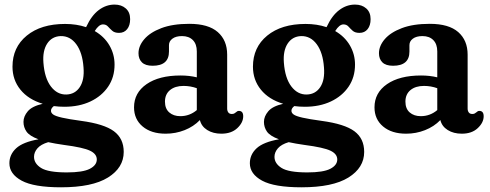

<svg xmlns="http://www.w3.org/2000/svg" viewBox="-20 -572 2139 838"><path d="M334 -44.5Q434.5 -31 477.2 0.8Q520 32.5 520 91Q520 160 451.2 202.8Q382.5 245.5 246.5 245.5Q128 245.5 74.5 216.5Q21 187.5 21 140.5Q21 102.5 50.5 75.2Q80 48 148 36Q109 21.5 95.8 2.5Q82.5 -16.5 82.5 -40Q82.5 -64 101.2 -86.2Q120 -108.5 166.5 -119Q103.5 -138 69 -180.8Q34.5 -223.5 34.5 -281Q34.5 -365.5 96.8 -416.5Q159 -467.5 264 -467.5Q314 -467.5 355.5 -453.5L356.5 -455Q379.5 -504.5 411.2 -528.2Q443 -552 480 -552Q510 -552 529 -535.2Q548 -518.5 548 -488.5Q548 -461 535 -444.8Q522 -428.5 499.5 -428.5Q480 -428.5 469.8 -437.8Q459.5 -447 451.2 -456.2Q443 -465.5 429.5 -465.5Q411.5 -465.5 393.5 -436.5Q435 -412.5 457.5 -374Q480 -335.5 480 -290Q480 -235 452 -193.8Q424 -152.5 374.8 -129.2Q325.5 -106 261 -106Q237 -106 215 -109Q202.5 -99.5 202.5 -88.5Q202.5 -79 212.5 -72Q222.5 -65 250.8 -58.5Q279 -52 334 -44.5ZM244.5 -414.5Q206.5 -413 186 -381.8Q165.5 -350.5 169.5 -298.5Q174.5 -231 202 -194.8Q229.5 -158.5 269.5 -159.5Q307.5 -160.5 328.2 -191.8Q349 -223 344.5 -277.5Q340 -342 313 -378.8Q286 -415.5 244.5 -414.5ZM128.5 112.5Q128.5 141.5 159.2 161Q190 180.5 272 180.5Q341.5 180.5 372 164.8Q402.5 149 402.5 124Q402.5 100 373 85.8Q343.5 71.5 259 60.5Q220 55 190.5 48.5Q158.5 58 143.5 75.2Q128.5 92.5 128.5 112.5Z M565 -103.5Q565 -167 619.8 -204.8Q674.5 -242.5 768 -242.5Q806.5 -242.5 839 -234.5V-347.5Q839 -379.5 821.8 -397Q804.5 -414.5 774.5 -414.5Q747.5 -414.5 732.5 -403.2Q717.5 -392 717.5 -375V-347Q717.5 -285 646 -285Q614.5 -285 599.5 -299.8Q584.5 -314.5 584.5 -339.5Q584.5 -371.5 609.8 -401Q635 -430.5 684.2 -449.2Q733.5 -468 806.5 -468Q889.5 -468 930.5 -432Q971.5 -396 971.5 -333.5V-98Q971.5 -88 976.5 -81.2Q981.5 -74.5 992 -74.5Q998.5 -74.5 1002.5 -76.8Q1006.5 -79 1010 -82Q1012.5 -84.5 1015.5 -86.2Q1018.5 -88 1022.5 -88Q1041.5 -88 1041.5 -64.5Q1041.5 -37 1015.8 -12.8Q990 11.5 946 11.5Q910 11.5 884.5 -4.5Q859 -20.5 852.5 -48Q825 -19.5 785.8 -4Q746.5 11.5 703 11.5Q640 11.5 602.5 -20Q565 -51.5 565 -103.5ZM700 -128.5Q700 -97.5 718.8 -81.2Q737.5 -65 767 -65Q807.5 -65 839 -91.5V-187Q811 -197 781 -197Q744 -197 722 -178.8Q700 -160.5 700 -128.5Z M1383.5 -44.5Q1484 -31 1526.8 0.8Q1569.5 32.5 1569.5 91Q1569.5 160 1500.8 202.8Q1432 245.5 1296 245.5Q1177.5 245.5 1124 216.5Q1070.5 187.5 1070.5 140.5Q1070.5 102.5 1100 75.2Q1129.5 48 1197.5 36Q1158.5 21.5 1145.2 2.5Q1132 -16.5 1132 -40Q1132 -64 1150.8 -86.2Q1169.5 -108.5 1216 -119Q1153 -138 1118.5 -180.8Q1084 -223.5 1084 -281Q1084 -365.5 1146.2 -416.5Q1208.5 -467.5 1313.5 -467.5Q1363.5 -467.5 1405 -453.5L1406 -455Q1429 -504.5 1460.8 -528.2Q1492.5 -552 1529.5 -552Q1559.5 -552 1578.5 -535.2Q1597.5 -518.5 1597.5 -488.5Q1597.5 -461 1584.5 -444.8Q1571.5 -428.5 1549 -428.5Q1529.5 -428.5 1519.2 -437.8Q1509 -447 1500.8 -456.2Q1492.5 -465.5 1479 -465.5Q1461 -465.5 1443 -436.5Q1484.5 -412.5 1507 -374Q1529.5 -335.5 1529.5 -290Q1529.5 -235 1501.5 -193.8Q1473.5 -152.5 1424.2 -129.2Q1375 -106 1310.5 -106Q1286.5 -106 1264.5 -109Q1252 -99.5 1252 -88.5Q1252 -79 1262 -72Q1272 -65 1300.2 -58.5Q1328.5 -52 1383.5 -44.5ZM1294 -414.5Q1256 -413 1235.5 -381.8Q1215 -350.5 1219 -298.5Q1224 -231 1251.5 -194.8Q1279 -158.5 1319 -159.5Q1357 -160.5 1377.8 -191.8Q1398.5 -223 1394 -277.5Q1389.5 -342 1362.5 -378.8Q1335.5 -415.5 1294 -414.5ZM1178 112.5Q1178 141.5 1208.8 161Q1239.5 180.5 1321.5 180.5Q1391 180.5 1421.5 164.8Q1452 149 1452 124Q1452 100 1422.5 85.8Q1393 71.5 1308.5 60.5Q1269.5 55 1240 48.5Q1208 58 1193 75.2Q1178 92.5 1178 112.5Z M1614.5 -103.5Q1614.5 -167 1669.2 -204.8Q1724 -242.5 1817.5 -242.5Q1856 -242.5 1888.5 -234.5V-347.5Q1888.5 -379.5 1871.2 -397Q1854 -414.5 1824 -414.5Q1797 -414.5 1782 -403.2Q1767 -392 1767 -375V-347Q1767 -285 1695.5 -285Q1664 -285 1649 -299.8Q1634 -314.5 1634 -339.5Q1634 -371.5 1659.2 -401Q1684.5 -430.5 1733.8 -449.2Q1783 -468 1856 -468Q1939 -468 1980 -432Q2021 -396 2021 -333.5V-98Q2021 -88 2026 -81.2Q2031 -74.5 2041.5 -74.5Q2048 -74.5 2052 -76.8Q2056 -79 2059.5 -82Q2062 -84.5 2065 -86.2Q2068 -88 2072 -88Q2091 -88 2091 -64.5Q2091 -37 2065.2 -12.8Q2039.5 11.5 1995.5 11.5Q1959.5 11.5 1934 -4.5Q1908.5 -20.5 1902 -48Q1874.5 -19.5 1835.2 -4Q1796 11.5 1752.5 11.5Q1689.5 11.5 1652 -20Q1614.5 -51.5 1614.5 -103.5ZM1749.5 -128.5Q1749.5 -97.5 1768.2 -81.2Q1787 -65 1816.5 -65Q1857 -65 1888.5 -91.5V-187Q1860.5 -197 1830.5 -197Q1793.5 -197 1771.5 -178.8Q1749.5 -160.5 1749.5 -128.5Z"/></svg>

Font: Fraunces 72pt SuperSoft SemiBold
Style: Regular
Weight: 600
Version: Version 1.000;[b76b70a41]